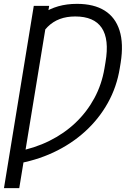

<svg xmlns="http://www.w3.org/2000/svg" viewBox="-52 -757 655 981"><path d="M199.2 -727.1 46.4 204.1H-31.7L120.6 -727.1ZM24.4 81.1 34.7 17.1Q124 0.5 200 -37.1Q275.9 -74.7 334 -129.9Q392.1 -185.1 430.2 -255.6Q468.3 -326.2 481.9 -408.7L486.8 -438Q497.1 -497.6 492.2 -541.7Q487.3 -585.9 467.5 -615Q447.8 -644 414.1 -658.4Q380.4 -672.9 332.5 -672.9Q288.1 -672.9 253.2 -659.7Q218.3 -646.5 191.7 -620.1Q165 -593.8 145.5 -553.2L164.6 -687.5Q202.1 -712.4 245.8 -724.9Q289.6 -737.3 341.3 -737.3Q427.7 -737.3 482.7 -702.9Q537.6 -668.5 558.8 -601.3Q580.1 -534.2 564.5 -436L560.1 -409.2Q544.9 -313.5 499 -231.2Q453.1 -148.9 382.3 -84.7Q311.5 -20.5 220.5 22Q129.4 64.5 24.4 81.1Z"/></svg>

Font: Inter Light
Style: Italic
Weight: 300
Italic angle: -9.3988°
Designer: Rasmus Andersson
Foundry: rsms
Version: Version 4.001;git-66647c0bb